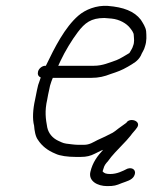

<svg xmlns="http://www.w3.org/2000/svg" viewBox="-20 -498 548 651"><path d="M419.9 -320C419.7 -319.3 419.2 -318.7 418.4 -318C408.3 -312.1 387 -298.5 374.9 -294C351 -286 328.4 -275 298.5 -275H177.5C179.9 -279.7 182.5 -285.3 185.4 -292C200.8 -324.7 223.2 -361.7 243.8 -389C267.6 -420.4 288.6 -437 333.9 -437C341.7 -436.3 349.9 -435.7 358.4 -435C385.6 -432.2 409.2 -418.4 421 -403C425 -397.9 433.8 -387.2 433.5 -379C434.1 -367.6 436.7 -355.3 431 -342C429.1 -333.8 423.4 -327.2 419.9 -320ZM108.9 -255C106.7 -245.7 109.8 -239 118.3 -235C117 -232.3 116 -229.7 115.4 -227C110.8 -215.7 107.4 -204 105.3 -192C102.9 -181.3 100.7 -170.7 98.9 -160C91.4 -127.3 89.6 -94.2 95.6 -72C96.8 -55.4 100.2 -34.9 108.5 -24C122.2 -2.8 141.4 12.2 167.7 23C183.1 30.8 211.3 34 235.1 34H255.1C273.1 34 287 30.6 301.7 23L322 13C324.2 12.3 326.7 11.3 329.7 10C310.7 30.4 293.9 52.5 286.4 85C279.3 115.7 310.2 133 343.3 133C366.9 133 373.6 130.9 392.6 123C408.6 116.9 427 113 434.6 99C444.8 80.3 430.1 67.7 411.9 74C395.1 82.5 376.5 92 353.8 92C340.4 92 333.1 89.8 327.8 83C328.6 79.7 329.7 76.3 331.1 73C333.4 63.2 339 56.1 345.7 49C358.5 30.1 380.3 8.4 395.8 -8L409.1 -22L422.8 -38C428.6 -46.9 438.9 -56.3 445.4 -66.5C458.7 -87.6 421.7 -100.2 409.2 -83L408.9 -82C401.7 -76.7 392.9 -70.3 382.5 -63C373.5 -55.7 366.7 -50.7 362.1 -48L346.2 -40C333.2 -32.9 323.5 -29.5 310.3 -23C296.3 -16.1 284.1 -7 264.6 -7H245.6C231.4 -7 216.6 -9.8 204.5 -11C192.4 -12.6 185.4 -17.5 176.8 -21C158.4 -29.8 144.6 -45.4 140.2 -66C135 -94.3 130.9 -120.8 140.2 -161C142 -171.7 144.1 -182.3 146.6 -193C148.2 -203 150.8 -212.7 154.3 -222L159 -234H289C315.3 -234 334.1 -238.8 355 -247C378.2 -254.6 392.4 -259.6 413.8 -272C432.5 -283.1 447.6 -290.9 457.3 -309C461.7 -320.7 468.8 -328.3 471.7 -341C478 -359.4 476.5 -377.3 475.5 -392C474.1 -405.9 464.3 -420.2 457.5 -431C435.2 -460 398.7 -473.8 345.4 -478C306.7 -480.6 269.4 -465.5 245.7 -445C199.6 -405 165.5 -337.4 135.5 -275H133.5C122.9 -275 111.3 -265.6 108.9 -255Z"/></svg>

Font: HoneyBee
Style: SeLitIt
Weight: 300
Foundry: Cannot Into Space Fonts
Version: Version 0.89